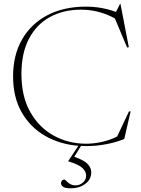

<svg xmlns="http://www.w3.org/2000/svg" viewBox="-20 -760 744 1012"><path d="M353 232.5Q324 232.5 312.8 224.8Q301.5 217 301.5 205.5Q301.5 198.5 306 192.5Q310.5 186.5 319 186.5Q323 186.5 329.8 194Q336.5 201.5 348.5 209.2Q360.5 217 379.5 217Q400 217 417 202.2Q434 187.5 434 166Q434 144.5 414.8 125.8Q395.5 107 340 90.5V88.5L393 8.5Q294.5 0.5 216.8 -44.5Q139 -89.5 94 -168.5Q49 -247.5 49 -357.5Q49 -469.5 96.2 -552Q143.5 -634.5 229.8 -679.8Q316 -725 433 -725Q516 -725 591.5 -697L612.5 -739.5H615L659 -511.5L650 -509.5L585.5 -663Q540 -687.5 496 -698.2Q452 -709 407 -709Q314 -709 243.2 -670.2Q172.5 -631.5 132.8 -556Q93 -480.5 93 -370.5Q93 -251.5 139.5 -169.5Q186 -87.5 263.5 -45Q341 -2.5 434 -2.5Q475.5 -2.5 518.2 -12.2Q561 -22 597.5 -40.5L660 -173H668.5L635 -27.5Q596.5 -11 543 -0.5Q489.5 10 435.5 10Q421 10 407 9L371.5 66.5Q425 85 443 105.5Q461 126 461 147Q461 186 429.5 209.2Q398 232.5 353 232.5Z"/></svg>

Font: Newsreader 72pt ExtraLight
Style: Regular
Weight: 275
Designer: Hugues Gentile
Foundry: Production Type
Version: Version 1.003; ttfautohint (v1.8.3)